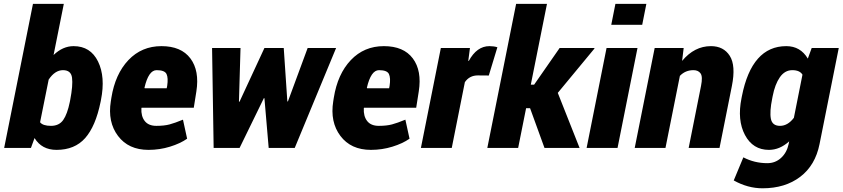

<svg xmlns="http://www.w3.org/2000/svg" viewBox="-20 -782 4454 1015"><path d="M349.1 -243.2 351.1 -253.4Q366.2 -331.5 360.8 -371.3Q355.5 -411.1 313 -411.1Q270.5 -411.1 237.3 -361.3L191.9 -135.7Q206.5 -116.7 249.5 -116.7Q292.5 -116.7 314.2 -147.7Q335.9 -178.7 349.1 -243.2ZM369.1 -538.1Q458.5 -538.1 498.3 -456.8Q538.1 -375.5 513.7 -253.4L511.7 -243.2Q485.4 -114.3 430.2 -52Q375 10.3 278.8 10.3Q200.7 10.3 162.6 -52.2L143.6 0H2L154.3 -761.7H317.4L263.2 -491.2Q312 -538.1 369.1 -538.1Z M743.7 -317.9 745.1 -315.4H861.3L863.8 -328.1Q870.1 -370.1 860.4 -390.6Q850.6 -411.1 807.9 -411.1Q765.1 -411.1 743.7 -317.9ZM765.1 10.3Q659.2 10.3 603.8 -63.5Q548.3 -137.2 565.9 -246.6L568.8 -265.1Q588.9 -390.6 658.9 -464.4Q729 -538.1 833.5 -538.1Q938 -538.1 986.6 -473.1Q1035.2 -408.2 1018.1 -298.8L1004.4 -212.4H728.5L727.5 -210Q725.1 -168 745.1 -142.3Q765.1 -116.7 806.6 -116.7Q848.1 -116.7 876.5 -124.3Q904.8 -131.8 947.3 -149.4L969.2 -48.8Q933.1 -23.4 878.7 -6.6Q824.2 10.3 765.1 10.3Z M1499 -246.1 1502 -245.6 1606.4 -528.3H1756.8L1538.1 0H1400.4L1377.9 -262.7L1375 -263.2L1246.6 0H1109.4L1101.1 -528.3H1251.5L1243.2 -244.6L1246.1 -244.1L1377.9 -528.3H1480Z M1919.4 -317.9 1920.9 -315.4H2037.1L2039.6 -328.1Q2045.9 -370.1 2036.1 -390.6Q2026.4 -411.1 1983.6 -411.1Q1940.9 -411.1 1919.4 -317.9ZM1940.9 10.3Q1835 10.3 1779.5 -63.5Q1724.1 -137.2 1741.7 -246.6L1744.6 -265.1Q1764.6 -390.6 1834.7 -464.4Q1904.8 -538.1 2009.3 -538.1Q2113.8 -538.1 2162.4 -473.1Q2210.9 -408.2 2193.8 -298.8L2180.2 -212.4H1904.3L1903.3 -210Q1900.9 -168 1920.9 -142.3Q1940.9 -116.7 1982.4 -116.7Q2023.9 -116.7 2052.2 -124.3Q2080.6 -131.8 2123 -149.4L2145 -48.8Q2108.9 -23.4 2054.4 -6.6Q2000 10.3 1940.9 10.3Z M2567.4 -538.1Q2590.8 -538.1 2609.4 -532.2L2564 -382.8L2505.9 -383.3Q2461.9 -383.3 2437.5 -347.7L2368.2 0H2205.1L2310.5 -528.3H2464.4L2455.6 -460.9L2458 -459.5Q2500.5 -538.1 2567.4 -538.1Z M2782.2 -210H2761.2L2719.2 0H2556.2L2708.5 -761.7H2871.6L2786.1 -334.5H2803.7L2938.5 -528.3H3121.6L3123 -525.9L2928.7 -291L3043.9 0H2858.4Z M3375 -650.9H3211.4L3233.4 -761.7H3397ZM3244.6 0H3081.1L3186.5 -528.3H3350.1Z M3738.3 -538.1Q3805.2 -538.1 3837.9 -486.8Q3870.6 -435.5 3849.1 -327.6L3783.7 0H3620.6L3686 -328.1Q3695.8 -376.5 3683.6 -393.8Q3671.4 -411.1 3646 -411.1Q3603 -411.1 3574.2 -380.9L3498 0H3335.4L3440.9 -528.3H3594.2L3585.9 -460Q3650.9 -538.1 3738.3 -538.1Z M4064.5 -272.9 4062.5 -262.7Q4047.9 -191.4 4055.2 -154.1Q4062.5 -116.7 4103.5 -116.7Q4144.5 -116.7 4176.8 -159.2L4222.2 -387.2Q4208 -411.1 4168.5 -411.1Q4128.9 -411.1 4102.8 -373.8Q4076.7 -336.4 4064.5 -272.9ZM4136.7 -538.1Q4211.4 -538.1 4250.5 -472.2L4271 -528.3H4414.1L4312.5 -20.5Q4290 92.3 4210.2 152.8Q4130.4 213.4 4011.2 213.4Q3933.1 213.4 3858.9 171.9L3909.7 49.8Q3968.3 80.6 4036.6 80.6Q4078.6 80.6 4109.1 52.7Q4139.6 24.9 4149.4 -21.5L4151.9 -34.7Q4102.1 10.3 4044.9 10.3Q3960 10.3 3918.2 -68.4Q3876.5 -147 3899.9 -262.7L3901.9 -272.9Q3954.1 -538.1 4136.7 -538.1Z"/></svg>

Font: Roboto-BlackItalic
Style: Italic
Weight: 900
Italic angle: -12°
Designer: Google
Version: Version 1.100141; 2013